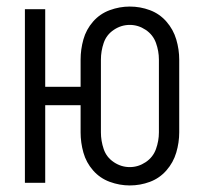

<svg xmlns="http://www.w3.org/2000/svg" viewBox="-20 -558 615 586"><path d="M376 8Q345 8 315 -3Q285 -14 264 -38Q243 -62 234.5 -92.5Q226 -123 226 -154V-237H118V0H56V-530H118V-293H226V-376Q226 -407 234.5 -437.5Q243 -468 264 -492Q285 -516 315 -527Q345 -538 376 -538Q408 -538 437.5 -527Q467 -516 488 -492Q509 -468 518 -437.5Q527 -407 527 -376V-154Q527 -123 518 -92.5Q509 -62 488 -38Q467 -14 437.5 -3Q408 8 376 8ZM376 -48Q402 -48 424.5 -63Q447 -78 456 -103Q465 -128 465 -154V-376Q465 -402 456 -427Q447 -452 424.5 -467Q402 -482 376 -482Q350 -482 327.5 -467Q305 -452 296.5 -427Q288 -402 288 -376V-154Q288 -128 296.5 -103Q305 -78 327.5 -63Q350 -48 376 -48Z"/></svg>

Font: Jozsika Light
Style: Regular
Weight: 300
Monospace: yes
Designer: Belleve Invis
Foundry: Belleve Invis
Version: 2.1.0